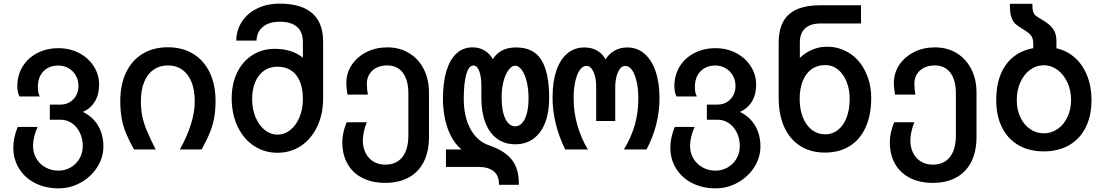

<svg xmlns="http://www.w3.org/2000/svg" viewBox="-20 -819 6040 1052"><path d="M53 -10Q53 -37.5 58.8 -64.8Q64.5 -92 77 -123.5H186Q174 -98 167.5 -70.8Q161 -43.5 161 -20Q161 19 179.5 50Q198 81 230 98.5Q262 116 300.5 116Q336.5 116 367 98.5Q397.5 81 415.5 50.2Q433.5 19.5 433.5 -19Q433.5 -59 417.5 -92Q401.5 -125 373.8 -144Q346 -163 312.5 -163H253V-246H312.5Q340 -246 362.2 -259.2Q384.5 -272.5 397.2 -295.8Q410 -319 410 -348Q410 -380 395.2 -405.5Q380.5 -431 355.5 -445.5Q330.5 -460 300.5 -460Q248.5 -460 218 -428.2Q187.5 -396.5 187.5 -343Q187.5 -324 189.5 -314Q191.5 -304 198 -290.5H86.5Q75 -313.5 75 -346.5Q75 -407 103.8 -454.2Q132.5 -501.5 184 -528.2Q235.5 -555 300.5 -555Q362.5 -555 413.2 -528.5Q464 -502 493.5 -456.2Q523 -410.5 523 -355Q523 -300.5 499.5 -262.2Q476 -224 434 -206Q489 -179 517.8 -130Q546.5 -81 546.5 -17Q546.5 44 512.8 97Q479 150 422.2 181.5Q365.5 213 300.5 213Q229.5 213 173 184.5Q116.5 156 84.8 105.2Q53 54.5 53 -10Z M639 -265.5Q639 -355.5 670.8 -422Q702.5 -488.5 761.2 -524.2Q820 -560 900 -560Q979.5 -560 1038.5 -524Q1097.5 -488 1129.2 -421.5Q1161 -355 1161 -265.5Q1161 -213.5 1153.2 -172Q1145.5 -130.5 1129.2 -90.8Q1113 -51 1084.5 0H965.5Q1004.5 -69.5 1025.8 -137Q1047 -204.5 1047 -265.5Q1047 -326 1029.2 -370Q1011.5 -414 978.5 -437.2Q945.5 -460.5 900 -460.5Q854.5 -460.5 821.2 -437.2Q788 -414 770 -370Q752 -326 752 -265.5Q752 -218 760 -180.2Q768 -142.5 784.2 -103.8Q800.5 -65 833 0H714.5Q687 -48.5 670.8 -88Q654.5 -127.5 646.8 -170Q639 -212.5 639 -265.5Z M1249.5 -280.5Q1249.5 -359.5 1279.2 -421.2Q1309 -483 1362.8 -517.2Q1416.5 -551.5 1485.5 -551.5Q1532 -551.5 1571.2 -539.2Q1610.5 -527 1639.5 -502.5V-588.5Q1639.5 -645.5 1606.2 -672.8Q1573 -700 1513.5 -700Q1454.5 -700 1420.5 -672Q1386.5 -644 1385.5 -596.5H1274.5Q1275.5 -655 1306 -701.2Q1336.5 -747.5 1390.2 -773.2Q1444 -799 1512.5 -799Q1630.5 -799 1690.5 -746.8Q1750.5 -694.5 1750.5 -590.5V-280.5Q1750.5 -194.5 1718.5 -126.5Q1686.5 -58.5 1629.8 -20.2Q1573 18 1500.5 18Q1428 18 1370.8 -20.2Q1313.5 -58.5 1281.5 -126.5Q1249.5 -194.5 1249.5 -280.5ZM1639.5 -275.5Q1639.5 -360.5 1603.2 -407Q1567 -453.5 1499.5 -453.5Q1458 -453.5 1426.8 -431.8Q1395.5 -410 1378.5 -369.5Q1361.5 -329 1361.5 -275.5Q1361.5 -222 1379.8 -177.5Q1398 -133 1430 -107.2Q1462 -81.5 1500.5 -81.5Q1539.5 -81.5 1571.2 -107.2Q1603 -133 1621.2 -177.5Q1639.5 -222 1639.5 -275.5Z M1855.5 -40Q1855.5 -65.5 1861.2 -91.8Q1867 -118 1879 -149H1990Q1980 -126.5 1974 -99Q1968 -71.5 1968 -49Q1968 -11.5 1982.8 18.5Q1997.5 48.5 2025.2 65.8Q2053 83 2090.5 83Q2152.5 83 2185 41Q2217.5 -1 2217.5 -77V-307.5Q2217.5 -379.5 2187.5 -420Q2157.5 -460.5 2101.5 -460.5Q2067.5 -460.5 2042.2 -447.5Q2017 -434.5 2003.5 -411.8Q1990 -389 1990 -360.5Q1990 -331 1995.5 -300.5H1884L1882 -313.5Q1877.5 -343 1877.5 -363.5Q1877.5 -418.5 1907.2 -463.2Q1937 -508 1988.2 -533.8Q2039.5 -559.5 2101.5 -559.5Q2169.5 -559.5 2221.2 -528.2Q2273 -497 2301.8 -440.5Q2330.5 -384 2330.5 -310.5V-69Q2330.5 10.5 2302.2 67Q2274 123.5 2220 153.2Q2166 183 2090.5 183Q2019 183 1965.8 156Q1912.5 129 1884 78.5Q1855.5 28 1855.5 -40Z M2600 95.5H2423.5V0H2509Q2459.5 -40.5 2433.2 -114.5Q2407 -188.5 2407 -278Q2407 -366.5 2426 -429.8Q2445 -493 2481.2 -526.2Q2517.5 -559.5 2569 -559.5Q2607 -559.5 2635.2 -542.2Q2663.5 -525 2680.5 -495Q2699 -525.5 2730.2 -542.2Q2761.5 -559 2809 -559Q2904 -559 2946.5 -490.2Q2989 -421.5 2989 -281.5Q2989 -203.5 2966.8 -146.5Q2944.5 -89.5 2902.8 -59Q2861 -28.5 2803.5 -28.5Q2745.5 -28.5 2703.8 -58.8Q2662 -89 2639.8 -146Q2617.5 -203 2617.5 -281.5V-346.5Q2617.5 -398 2606 -429Q2594.5 -460 2574 -460Q2548.5 -460 2534.8 -411.8Q2521 -363.5 2521 -278Q2521 -179 2558 -111.5Q2595 -44 2661.5 -22Q2748 7.5 2786.5 59Q2825 110.5 2822.5 193.5H2714Q2715 144.5 2685.8 120Q2656.5 95.5 2600 95.5ZM2876 -281.5Q2876 -331 2866 -371.8Q2856 -412.5 2839 -435.8Q2822 -459 2803 -459Q2784 -459 2766.8 -436.2Q2749.5 -413.5 2739 -373.8Q2728.5 -334 2728.5 -285.5Q2728.5 -211.5 2748.5 -169.2Q2768.5 -127 2803 -127Q2825 -127 2841.5 -145.5Q2858 -164 2867 -198.8Q2876 -233.5 2876 -281.5Z M3405.5 -458Q3389.5 -458 3377 -442Q3364.5 -426 3357.8 -399.5Q3351 -373 3351 -342V-156H3246.5V-342Q3247 -373 3240.5 -399.5Q3234 -426 3222 -442Q3210 -458 3194 -458Q3173 -458 3157 -435.5Q3141 -413 3132 -372.5Q3123 -332 3123 -279.5Q3123 -204.5 3143.5 -133Q3164 -61.5 3201 0H3077Q3007.5 -141.5 3007.5 -284.5Q3007.5 -369.5 3028.2 -431.2Q3049 -493 3088.2 -526Q3127.5 -559 3182 -559Q3222 -559 3251.2 -542.2Q3280.5 -525.5 3298 -494Q3317 -524.5 3347.5 -541.8Q3378 -559 3417.5 -559Q3471 -559 3510.8 -525Q3550.5 -491 3572 -428.5Q3593.5 -366 3593.5 -282.5Q3593.5 -134.5 3522.5 0H3398.5Q3438 -65.5 3457.8 -133.2Q3477.5 -201 3477.5 -279Q3477.5 -331.5 3468.2 -372.2Q3459 -413 3442.8 -435.5Q3426.5 -458 3405.5 -458Z M3653 -10Q3653 -37.5 3658.8 -64.8Q3664.5 -92 3677 -123.5H3786Q3774 -98 3767.5 -70.8Q3761 -43.5 3761 -20Q3761 19 3779.5 50Q3798 81 3830 98.5Q3862 116 3900.5 116Q3936.5 116 3967 98.5Q3997.5 81 4015.5 50.2Q4033.5 19.5 4033.5 -19Q4033.5 -59 4017.5 -92Q4001.5 -125 3973.8 -144Q3946 -163 3912.5 -163H3853V-246H3912.5Q3940 -246 3962.2 -259.2Q3984.5 -272.5 3997.2 -295.8Q4010 -319 4010 -348Q4010 -380 3995.2 -405.5Q3980.5 -431 3955.5 -445.5Q3930.5 -460 3900.5 -460Q3848.5 -460 3818 -428.2Q3787.5 -396.5 3787.5 -343Q3787.5 -324 3789.5 -314Q3791.5 -304 3798 -290.5H3686.5Q3675 -313.5 3675 -346.5Q3675 -407 3703.8 -454.2Q3732.5 -501.5 3784 -528.2Q3835.5 -555 3900.5 -555Q3962.5 -555 4013.2 -528.5Q4064 -502 4093.5 -456.2Q4123 -410.5 4123 -355Q4123 -300.5 4099.5 -262.2Q4076 -224 4034 -206Q4089 -179 4117.8 -130Q4146.5 -81 4146.5 -17Q4146.5 44 4112.8 97Q4079 150 4022.2 181.5Q3965.5 213 3900.5 213Q3829.5 213 3773 184.5Q3716.5 156 3684.8 105.2Q3653 54.5 3653 -10Z M4246.5 -282V-586Q4246.5 -689.5 4302.2 -739.8Q4358 -790 4473 -790H4697.5V-690.5H4478Q4420.5 -690.5 4391.5 -663.8Q4362.5 -637 4362.5 -585.5V-502Q4390.5 -529 4428.8 -546Q4467 -563 4511 -563Q4545 -563 4574.8 -554.5Q4604.5 -546 4634 -528Q4689.5 -493 4721.5 -427Q4753.5 -361 4753.5 -282Q4753.5 -189.5 4723.2 -122Q4693 -54.5 4636 -18.8Q4579 17 4500 17Q4422 17 4364.8 -19.2Q4307.5 -55.5 4277 -123Q4246.5 -190.5 4246.5 -282ZM4635.5 -276.5Q4635.5 -329 4618.5 -371.5Q4601.5 -414 4571 -438.2Q4540.5 -462.5 4502 -462.5Q4458 -462.5 4426.5 -439.8Q4395 -417 4378.2 -375Q4361.5 -333 4361.5 -276.5Q4361.5 -220 4379 -176Q4396.5 -132 4428.2 -107.5Q4460 -83 4502 -83Q4541.5 -83 4572 -107.5Q4602.5 -132 4619 -176Q4635.5 -220 4635.5 -276.5Z M4855.5 -40Q4855.5 -65.5 4861.2 -91.8Q4867 -118 4879 -149H4990Q4980 -126.5 4974 -99Q4968 -71.5 4968 -49Q4968 -11.5 4982.8 18.5Q4997.5 48.5 5025.2 65.8Q5053 83 5090.5 83Q5152.5 83 5185 41Q5217.5 -1 5217.5 -77V-307.5Q5217.5 -379.5 5187.5 -420Q5157.5 -460.5 5101.5 -460.5Q5067.5 -460.5 5042.2 -447.5Q5017 -434.5 5003.5 -411.8Q4990 -389 4990 -360.5Q4990 -331 4995.5 -300.5H4884L4882 -313.5Q4877.5 -343 4877.5 -363.5Q4877.5 -418.5 4907.2 -463.2Q4937 -508 4988.2 -533.8Q5039.5 -559.5 5101.5 -559.5Q5169.5 -559.5 5221.2 -528.2Q5273 -497 5301.8 -440.5Q5330.5 -384 5330.5 -310.5V-69Q5330.5 10.5 5302.2 67Q5274 123.5 5220 153.2Q5166 183 5090.5 183Q5019 183 4965.8 156Q4912.5 129 4884 78.5Q4855.5 28 4855.5 -40Z M5438.5 -271Q5438.5 -390.5 5491.5 -464Q5544.5 -537.5 5641.5 -555V-578.5Q5641.5 -606 5630.8 -622Q5620 -638 5592.5 -654.5Q5558.5 -675 5544.2 -687.5Q5530 -700 5521.2 -725.5Q5512.5 -751 5513.5 -798H5636.5Q5636 -770.5 5640.5 -756Q5645 -741.5 5653.2 -734.5Q5661.5 -727.5 5683 -715Q5716.5 -695.5 5734.5 -678.5Q5752.5 -661.5 5760.5 -640.8Q5768.5 -620 5768.5 -589V-554.5Q5826 -541.5 5869.5 -502.8Q5913 -464 5936.8 -404.2Q5960.5 -344.5 5960.5 -271Q5960.5 -183.5 5928.2 -120Q5896 -56.5 5837 -23Q5778 10.5 5699 10.5Q5620 10.5 5561.2 -23Q5502.5 -56.5 5470.5 -120Q5438.5 -183.5 5438.5 -271ZM5848.5 -271Q5848.5 -324.5 5828.2 -368Q5808 -411.5 5773.8 -436.5Q5739.5 -461.5 5699 -461.5Q5658.5 -461.5 5624.5 -436.8Q5590.5 -412 5570.8 -368.5Q5551 -325 5551 -271Q5551 -217.5 5570.8 -176Q5590.5 -134.5 5624.5 -111.5Q5658.5 -88.5 5699 -88.5Q5739.5 -88.5 5773.8 -111.5Q5808 -134.5 5828.2 -176.2Q5848.5 -218 5848.5 -271Z"/></svg>

Font: JuliaMono SemiBold
Style: Regular
Weight: 600
Monospace: yes
Designer: cormullion
Foundry: corm
Version: Version 0.055; ttfautohint (v1.8.4)